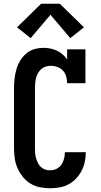

<svg xmlns="http://www.w3.org/2000/svg" viewBox="-20 -999 540 1027"><path d="M247 8Q220 8 193 2.5Q166 -3 143 -17Q120 -31 102.5 -52.5Q85 -74 74 -99Q63 -124 59 -151Q55 -178 55 -205V-530Q55 -555 58 -580Q61 -605 68 -629Q75 -653 88 -674.5Q101 -696 120 -712.5Q139 -729 163.5 -736Q188 -743 213 -743Q231 -743 249 -739.5Q267 -736 284 -728Q301 -720 315 -708Q329 -696 339 -681V-735H437V-554H339Q339 -572 334 -590Q329 -608 317 -621Q305 -634 287.5 -640.5Q270 -647 252 -647Q238 -647 225 -643Q212 -639 201.5 -630Q191 -621 184 -609Q177 -597 173.5 -584Q170 -571 168.5 -557.5Q167 -544 167 -530V-205Q167 -192 168 -178.5Q169 -165 173 -152Q177 -139 183 -127Q189 -115 198.5 -106Q208 -97 221 -92.5Q234 -88 247 -88Q265 -88 281.5 -95.5Q298 -103 308 -117.5Q318 -132 322.5 -149.5Q327 -167 327 -185Q327 -185 327 -185Q327 -185 327 -185H439Q439 -185 439 -184.5Q439 -184 439 -184Q439 -159 433.5 -133.5Q428 -108 416.5 -85.5Q405 -63 387 -44Q369 -25 346.5 -13Q324 -1 298.5 3.5Q273 8 247 8ZM144 -795 71 -853 200 -979H300L429 -853L356 -795L250 -920Z"/></svg>

Font: Iosevka Slab
Style: Bold
Weight: 700
Monospace: yes
Designer: Belleve Invis
Foundry: Belleve Invis
Version: Version 11.1.1; ttfautohint (v1.8.3)